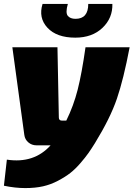

<svg xmlns="http://www.w3.org/2000/svg" viewBox="-33 -741 681 979"><path d="M417 -721H540Q542 -649 489.5 -599Q437 -549 351 -549Q256 -549 209 -599.5Q162 -650 184 -721H313Q300 -676 312.5 -660.5Q325 -645 352 -645Q417 -645 417 -721ZM403 -500H628Q597 -337 563 -237.5Q529 -138 451 -11Q433 18 417.5 40Q402 62 376.5 91.5Q351 121 325.5 141Q300 161 263 180.5Q226 200 186.5 209Q147 218 95.5 218Q44 218 -13 206L2 73Q140 94 225 0H153Q129 0 111.5 -15Q94 -30 91 -53L30 -500H260L267 -142Q267 -126 283 -126H305Q342 -201 363 -283.5Q384 -366 403 -500Z"/></svg>

Font: Exo 2.0 Black
Style: Italic
Weight: 900
Italic angle: -8°
Designer: Natanael Gama
Version: Version 1.001;PS 001.001;hotconv 1.0.70;makeotf.lib2.5.58329